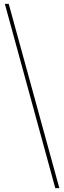

<svg xmlns="http://www.w3.org/2000/svg" viewBox="-20 -760 331 990"><path d="M25 -740 286 210H265L5 -740Z"/></svg>

Font: Georama ExtraCondensed Thin Thin
Style: Regular
Weight: 250
Version: Version 1.001